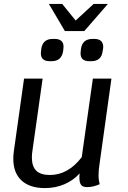

<svg xmlns="http://www.w3.org/2000/svg" viewBox="-20 -952 656 982"><path d="M490 -120Q484 -83 484 -57Q484 -31 490 -10Q457 5 425 5Q404 5 395 -6Q386 -17 386 -46Q386 -58 387 -65Q355 -29 309 -9.5Q263 10 210 10Q132 10 90 -29Q48 -68 48 -140Q48 -159 51 -180L103 -550H198L146 -182Q143 -163 143 -147Q143 -101 165.5 -79Q188 -57 235 -57Q328 -57 398 -148L455 -550H550ZM189 -679Q189 -687 190 -691L191 -701Q198 -753 250 -753H259Q305 -753 305 -713Q305 -705 304 -701L303 -691Q295 -639 244 -639H235Q189 -639 189 -679ZM392 -679Q392 -687 393 -691L394 -701Q401 -753 453 -753H462Q508 -753 508 -711L507 -701L505 -691Q499 -639 447 -639H437Q392 -639 392 -679ZM230 -932H298L367 -847L459 -932H532L411 -793H312Z"/></svg>

Font: Krub Medium
Style: Italic
Weight: 500
Italic angle: -8°
Designer: Ekaluck Peanpanawate
Foundry: Cadson Demak Co.,Ltd.
Version: Version 1.000; ttfautohint (v1.6)